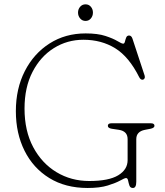

<svg xmlns="http://www.w3.org/2000/svg" viewBox="-20 -872 781 908"><path d="M624.5 -12.5Q624.5 17 608.5 17Q596 17 592 5.2Q588 -6.5 585.8 -18.2Q583.5 -30 576 -30Q569.5 -30 548.5 -18.2Q527.5 -6.5 489.8 5.2Q452 17 394.5 17Q289.5 17 213.2 -30Q137 -77 96 -159.2Q55 -241.5 55 -346Q55 -453 97.5 -536Q140 -619 214.5 -666.5Q289 -714 385 -714Q442 -714 478.5 -702Q515 -690 535.2 -677.8Q555.5 -665.5 562.5 -665.5Q568.5 -665.5 570.8 -675.2Q573 -685 576.8 -694.5Q580.5 -704 590.5 -704Q601.5 -704 606.5 -689L664 -514.5Q666.5 -507 663.2 -501Q660 -495 653 -495Q644.5 -495 638 -507.5Q590 -603.5 524.8 -643.8Q459.5 -684 374.5 -684Q298 -684 234.8 -644.5Q171.5 -605 133.8 -532Q96 -459 96 -358.5Q96 -253 137 -176.2Q178 -99.5 247.2 -57.8Q316.5 -16 402 -16Q494.5 -16 539 -43Q583.5 -70 583.5 -114.5V-214Q583.5 -251.5 542.5 -258L509 -263Q490 -266 490 -277Q490 -289 507 -289H693.5Q710.5 -289 710.5 -277Q710.5 -267 691.5 -263L665.5 -258Q624.5 -250 624.5 -214ZM384.5 -773Q369 -773 359 -784.8Q349 -796.5 349 -812.5Q349 -828.5 359 -840Q369 -851.5 384.5 -851.5Q400 -851.5 409.8 -840Q419.5 -828.5 419.5 -812.5Q419.5 -796.5 409.8 -784.8Q400 -773 384.5 -773Z"/></svg>

Font: Fraunces 9pt SuperSoft Thin
Style: Regular
Weight: 100
Version: Version 1.000;[b76b70a41]